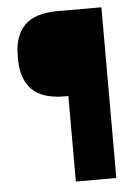

<svg xmlns="http://www.w3.org/2000/svg" viewBox="-49 -678 513 716"><g transform="rotate(-5 208.0 -319.5)"><path d="M193 -320Q108.5 -320 69.8 -359.5Q31 -399 31 -472.5V-487Q31 -560.5 69.8 -599.8Q108.5 -639 193.5 -639H242L242.5 -320ZM357.5 0H206V-639H357.5Z"/></g></svg>

Font: Anek Latin
Style: Bold
Weight: 700
Designer: Yesha Goshar
Foundry: Ek Type
Version: Version 1.003